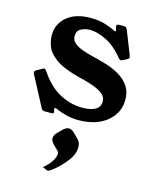

<svg xmlns="http://www.w3.org/2000/svg" viewBox="-110 -528 697 870"><g transform="rotate(15 238.5 -93.0)"><path d="M398 -304Q392 -301 389 -301Q383 -301 378 -307Q338 -357 295 -377.5Q252 -398 220 -398Q197 -398 177.5 -388Q158 -378 158 -353Q158 -334 173 -321Q188 -308 210.5 -300Q233 -292 257 -286Q291 -278 326 -267.5Q361 -257 390 -240Q419 -223 437 -197Q455 -171 455 -133Q455 -71 405.5 -30Q356 11 270 11Q243 11 217 4.5Q191 -2 168 -12Q164 -15 160 -15Q154 -15 154 -9Q154 -6 156 -2Q158 4 158 5Q158 12 147 12H115Q105 12 100 4L25 -138Q22 -144 22 -146Q22 -152 29 -157L56 -172Q62 -175 64 -175Q69 -175 74 -167Q117 -103 168.5 -75.5Q220 -48 274 -48Q358 -48 358 -99Q358 -122 337.5 -136.5Q317 -151 286.5 -161Q256 -171 225 -178Q151 -197 115 -222.5Q79 -248 68 -276Q57 -304 57 -330Q57 -383 97.5 -417Q138 -451 208 -451Q249 -451 280.5 -440.5Q312 -430 325 -422Q326 -422 327.5 -421.5Q329 -421 330 -421Q333 -421 333 -424Q333 -426 330 -435Q329 -439 328.5 -441.5Q328 -444 328 -445Q328 -454 340 -454H363Q374 -454 378 -444L422 -333Q423 -330 423.5 -328Q424 -326 424 -324Q424 -318 417 -314ZM292 95Q305 108 305 130Q305 134 304.5 139Q304 144 303 149Q299 168 284.5 188.5Q270 209 252 227Q234 245 219 256.5Q204 268 198 268Q195 268 191 266Q187 264 173 258Q196 240 209.5 219Q223 198 223 183Q223 175 217 169L192 144Q181 131 181 120Q181 108 192 95L217 70Q231 58 242 58Q254 58 267 70Z"/></g></svg>

Font: Young Serif
Style: Regular
Weight: 400
Designer: Bastien Sozeau
Foundry: NBR — Bastien Sozeau
Version: Version 3.004; ttfautohint (v1.8.4.7-5d5b);gftools[0.9.33]